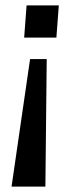

<svg xmlns="http://www.w3.org/2000/svg" viewBox="-20 -513 280 715"><path d="M92 -293H154L149 182H23ZM70 -373 79 -493H199L190 -373Z"/></svg>

Font: Muli SemiBold
Style: Italic
Weight: 600
Italic angle: -4.541°
Designer: Vernon Adams
Foundry: Vernon Adams
Version: Version 2.100; ttfautohint (v1.8.1.43-b0c9)